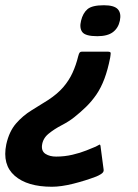

<svg xmlns="http://www.w3.org/2000/svg" viewBox="-46 -517 528 732"><path d="M365 -320Q376 -320 376 -314.5Q376 -309 374 -297Q365 -251 352 -216.5Q339 -182 321.5 -156.5Q304 -131 282.5 -110Q261 -89 237 -70Q217 -54 189 -39.5Q161 -25 139 -7Q117 11 114 38Q112 60 128 70Q144 80 168 80Q200 80 230 73Q260 66 283.5 56.5Q307 47 319 42Q329 37 333 34.5Q337 32 338 46L349 129Q351 139 340 146Q329 153 321 156Q279 172 233 183.5Q187 195 152 195Q58 195 10 153Q-38 111 -22 33Q-11 -16 15 -46Q41 -76 74.5 -96.5Q108 -117 138 -136Q173 -159 195 -184.5Q217 -210 230.5 -239.5Q244 -269 252 -302Q255 -314 258 -317Q261 -320 266 -320ZM411 -438Q405 -410 384.5 -394.5Q364 -379 325 -379Q280 -379 268 -394.5Q256 -410 263 -438Q270 -467 287.5 -482Q305 -497 350 -497Q389 -497 403 -482Q417 -467 411 -438Z"/></svg>

Font: Glory Thin ExtraBold
Style: Italic
Weight: 800
Italic angle: -12°
Version: Version 1.011